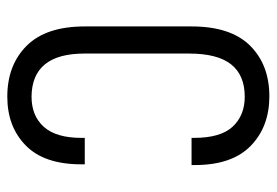

<svg xmlns="http://www.w3.org/2000/svg" viewBox="-134 -604 747 518"><g transform="rotate(90 239.0 -345.5)"><path d="M51.8 -201.2V-489.3Q51.8 -594.7 103.5 -647Q155.3 -699.2 240.2 -699.2Q322.3 -699.2 374 -648.9Q425.8 -598.6 425.8 -498V-489.3H352.5V-496.1Q352.5 -567.4 322.3 -600.1Q292 -632.8 241.2 -632.8Q183.6 -632.8 154.3 -596.2Q125 -559.6 125 -482.4V-200.2Q125 -58.6 241.2 -57.6Q293 -57.6 322.8 -90.8Q352.5 -124 352.5 -192.4V-201.2H423.8V-191.4Q423.8 -91.8 373 -42Q322.3 7.8 241.2 7.8Q156.2 7.8 104 -44.4Q51.8 -96.7 51.8 -201.2Z"/></g></svg>

Font: Altinn-DIN Condensed
Style: Regular
Weight: 400
Width: 3
Designer: Charles Nix
Foundry: Altinn
Version: Version 2.00